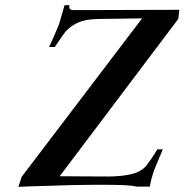

<svg xmlns="http://www.w3.org/2000/svg" viewBox="-20 -721 716 743"><path d="M674 -683C693 -683 576 -683 323 -682H264C253 -682 248 -686 248 -694C248 -696 248 -698 249 -701H230L208 -626C192 -587 179 -558 170 -539H192C214 -572 228 -592 233 -598C253 -620 277 -634 304 -641C321 -646 349 -648 390 -648L530 -650L64 -37L51 2L101 0C210 -4 300 -6 369 -6C448 -6 493 -4 506 1H560C563 -19 569 -41 577 -64L610 -143H589C571 -114 559 -96 553 -89C542 -72 527 -61 510 -54C483 -43 439 -37 379 -38L211 -39L670 -648L674 -683Z"/></svg>

Font: GFS Pyrsos
Style: Regular
Weight: 400
Designer: George Matthiopoulos
Foundry: George Matthiopoulos
Version: Version 1.0